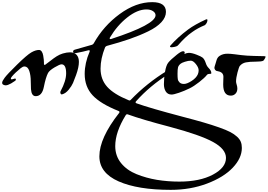

<svg xmlns="http://www.w3.org/2000/svg" viewBox="-170 -882 2497 1791"><path d="M163 15Q124 15 119 -50Q117 -73 117 -122Q117 -179 103 -221Q89 -262 58 -262Q43 -262 23 -246Q-30 -203 -58 -169Q-69 -157 -69 -147Q-69 -142 -61 -142Q-54 -142 -36 -148Q-24 -152 -22 -143Q-20 -134 -29 -128Q-45 -116 -66 -104Q-98 -86 -117 -86Q-127 -86 -138.5 -91.5Q-150 -97 -150 -110Q-150 -125 -127 -156Q-104 -188 -11 -279Q82 -370 122 -393Q162 -416 194 -416Q209 -416 219 -401.5Q229 -387 233 -364Q237 -341 238.5 -325Q240 -309 240 -295V-286Q240 -279 244 -277Q248 -275 253 -279Q268 -289 300 -314.5Q332 -340 359 -357Q386 -374 416 -383Q453 -394 484 -394Q523 -394 544.5 -370.5Q566 -347 566 -305Q566 -255 540 -183Q523 -136 511 -108Q499 -80 471 -45.5Q443 -11 410 -2Q399 1 394.5 -11Q390 -23 395 -31Q447 -127 447 -198Q447 -282 404 -282Q387 -282 339 -253.5Q291 -225 278 -201Q257 -161 239 -71Q222 15 163 15Z M1423 889Q1116 889 936.5 810Q757 731 757 576Q757 406 941 172Q951 159 935 153Q767 86 693.5 6.5Q620 -73 620 -192Q620 -294 666 -400Q669 -408 665.5 -411.5Q662 -415 655 -413Q608 -400 539 -387Q514 -382 512 -398Q510 -414 529 -419L687 -464Q698 -467 704 -477Q795 -640 946.5 -751Q1098 -862 1250 -862Q1378 -862 1378 -771Q1378 -721 1335 -674.5Q1292 -628 1211.5 -589Q1131 -550 1038.5 -518Q946 -486 827 -454Q816 -451 810 -440Q768 -335 768 -242Q768 -141 830 -72Q892 -3 1030 53Q1040 59 1049 50Q1199 -106 1387 -221Q1408 -234 1416 -218Q1422 -204 1405 -193Q1227 -81 1099 63Q1088 76 1104 82Q1227 126 1530 206Q1649 237 1728 260Q1807 283 1873.5 306.5Q1940 330 1977.5 349.5Q2015 369 2041 393Q2067 417 2076.5 441.5Q2086 466 2086 498Q2086 593 2001 682.5Q1916 772 1761 830.5Q1606 889 1423 889ZM855 -531Q851 -523 854.5 -519.5Q858 -516 866 -518Q1281 -653 1281 -740Q1281 -762 1257.5 -778Q1234 -794 1196 -794Q1112 -794 1017.5 -719.5Q923 -645 855 -531ZM1503 812Q1694 812 1816 747Q1938 682 1938 591Q1938 509 1818.5 443Q1699 377 1414 301Q1158 234 1022 185Q1010 181 1003 192Q905 350 905 481Q905 572 959 639Q1013 706 1103.5 742.5Q1194 779 1293.5 795.5Q1393 812 1503 812Z M1492 -461Q1482 -447 1442 -442Q1413 -438 1416 -450Q1416 -453 1419 -456Q1486 -533 1585 -607Q1647 -653 1752 -701Q1766 -706 1765 -692Q1763 -670 1746 -652Q1743 -648 1740 -647Q1674 -620 1623 -583Q1560 -540 1492 -461ZM1431 0Q1395 0 1377 -27.5Q1359 -55 1359 -97Q1359 -153 1369.5 -213Q1380 -273 1399 -297Q1422 -326 1481 -373Q1520 -404 1537 -404Q1553 -404 1553 -391Q1553 -383 1549 -378Q1573 -389 1592 -389Q1620 -389 1663.5 -372Q1707 -355 1719 -345Q1737 -331 1749 -295Q1758 -266 1775 -249Q1801 -223 1801 -202Q1801 -196 1799 -194.5Q1797 -193 1789 -193Q1767 -193 1760 -183Q1739 -156 1688.5 -116.5Q1638 -77 1599 -58Q1548 -33 1499 -16.5Q1450 0 1431 0ZM1546 -99Q1574 -99 1617.5 -127Q1661 -155 1676 -190Q1683 -208 1683 -226Q1683 -252 1657.5 -284Q1632 -316 1610 -316Q1586 -316 1555 -306Q1524 -296 1514 -287Q1495 -271 1490.5 -253Q1486 -235 1486 -193Q1486 -161 1488.5 -144Q1491 -127 1505 -113Q1519 -99 1546 -99Z M1983 10Q1912 10 1912 -94Q1912 -111 1913 -134.5Q1914 -158 1914 -165Q1914 -208 1865 -217Q1854 -219 1848.5 -221Q1843 -223 1836.5 -231Q1830 -239 1830 -251Q1830 -257 1841 -290Q1843 -297 1846.5 -308.5Q1850 -320 1851.5 -325Q1853 -330 1857 -337.5Q1861 -345 1866 -350.5Q1871 -356 1879 -361Q1909 -381 1952 -381Q1977 -381 2017 -376Q2089 -366 2134.5 -363Q2180 -360 2295 -358Q2307 -358 2307 -353Q2307 -346 2298.5 -332Q2290 -318 2285 -315Q2267 -307 2219 -307Q2158 -307 2123.5 -300Q2089 -293 2067 -267Q2059 -257 2045.5 -206.5Q2032 -156 2032 -122Q2032 -110 2038 -91.5Q2044 -73 2044 -56Q2044 -26 2026.5 -8Q2009 10 1983 10Z"/></svg>

Font: Joscelyn
Style: Regular
Weight: 400
Designer: Peter S. Baker
Version: Version 1.012